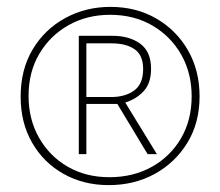

<svg xmlns="http://www.w3.org/2000/svg" viewBox="-20 -638 640 558"><path d="M296 -100Q223 -100 165 -132.5Q107 -165 73.5 -223Q40 -281 40 -357Q40 -436 75 -494.5Q110 -553 169.5 -585.5Q229 -618 301 -618Q376 -618 434.5 -584Q493 -550 526.5 -491.5Q560 -433 560 -358Q560 -281 524.5 -223Q489 -165 429.5 -132.5Q370 -100 296 -100ZM298 -123Q367 -123 421 -153Q475 -183 506 -236Q537 -289 537 -358Q537 -426 506.5 -479.5Q476 -533 422.5 -564Q369 -595 300 -595Q233 -595 179.5 -565Q126 -535 94.5 -482Q63 -429 63 -359Q63 -292 93 -238.5Q123 -185 176 -154Q229 -123 298 -123ZM209 -190V-534H306Q356 -534 387.5 -511Q419 -488 419 -438Q419 -396 397.5 -373Q376 -350 344 -340L436 -190H409L321 -336H231V-190ZM303 -356Q344 -356 370 -375Q396 -394 396 -437Q396 -478 371 -495Q346 -512 305 -512H231V-356Z"/></svg>

Font: Noto Sans Mono Thin
Style: Regular
Weight: 100
Designer: Monotype Design Team
Foundry: Monotype Imaging Inc.
Version: Version 2.014